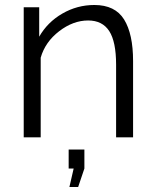

<svg xmlns="http://www.w3.org/2000/svg" viewBox="-20 -550 623 769"><path d="M293 199H258L275 125H255V49H318V125ZM513 -305V0H445V-291Q445 -383 417.5 -425.5Q390 -468 333 -468Q273 -468 217 -425Q161 -382 143 -319V0H75V-521H137V-403Q170 -461 229.5 -495.5Q289 -530 358 -530Q441 -530 477 -472Q513 -414 513 -305Z"/></svg>

Font: Raleway
Style: Regular
Weight: 400
Designer: Matt McInerney, Pablo Impallari, Rodrigo Fuenzalida
Foundry: Matt McInerney, Pablo Impallari, Rodrigo Fuenzalida
Version: Version 1.000;PS 001.001;hotconv 1.0.56; ttfautohint (v1.5)